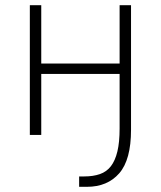

<svg xmlns="http://www.w3.org/2000/svg" viewBox="-20 -520 620 740"><path d="M95 -500H139V-275H441V-500H485V-20Q485 96 439.5 148Q394 200 315 200H285V160H305Q339 160 365 151Q391 142 407.5 120.5Q424 99 432.5 63.5Q441 28 441 -25V-235H139V0H95Z"/></svg>

Font: PT Root UI Light
Style: Regular
Weight: 300
Designer: Vitaly Kuzmin
Foundry: ParaType Ltd.
Version: Version 2.000G